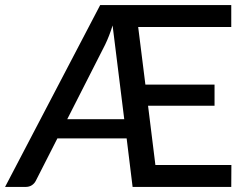

<svg xmlns="http://www.w3.org/2000/svg" viewBox="-25 -738 976 758"><path d="M465.5 -267.5 419.5 -637.5Q406.5 -595.5 390 -561.5L240.5 -267.5ZM888.5 -86.5 888 0H498.5L475 -191.5H201.5L116.5 -24.5Q111 -13.5 100.8 -6.8Q90.5 0 76 0H-5L370.5 -718H888V-631.5H520.5L549 -404H822V-320.5H559.5L588.5 -86.5Z"/></svg>

Font: LatoLatin Medium
Style: Regular
Weight: 500
Designer: Lukasz Dziedzic with Adam Twardoch and Botio Nikoltchev
Foundry: tyPoland Lukasz Dziedzic
Version: Version 2.015; 2015-08-06; http://www.latofonts.com/